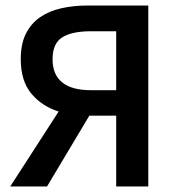

<svg xmlns="http://www.w3.org/2000/svg" viewBox="-20 -674 640 694"><path d="M400 0V-256H303L150 0H17L192 -271Q131 -290 93 -336Q55 -382 55 -460Q55 -515 73.5 -552Q92 -589 124.5 -611.5Q157 -634 201 -644Q245 -654 296 -654H516V0ZM308 -348H400V-561H308Q240 -561 205 -539Q170 -517 170 -460Q170 -404 205 -376Q240 -348 308 -348Z"/></svg>

Font: Processing Sans Pro Semibold
Style: Regular
Weight: 600
Designer: Paul D. Hunt
Foundry: Adobe Systems Incorporated
Version: Version 2.020;PS 2.000;hotconv 1.0.86;makeotf.lib2.5.63406